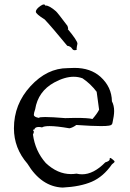

<svg xmlns="http://www.w3.org/2000/svg" viewBox="-20 -833 589 868"><path d="M263 15Q343 11 395 -11.5Q447 -34 486 -90Q498 -99 498 -102Q498 -106 487 -114Q481 -119 478 -119Q476 -119 476 -116V-113Q476 -105 456 -99Q403 -45 351 -45Q338 -45 326 -48Q313 -46 301 -46Q240 -46 187 -96Q139 -150 129 -225Q133 -233 133 -237Q133 -240 131 -242Q129 -244 129 -245Q129 -247 133 -247H135Q138 -259 155 -259Q162 -259 170 -257Q179 -263 204 -263Q236 -263 294 -253Q309 -256 325 -268Q397 -263 437 -263Q485 -263 485 -271V-272L486 -271Q488 -271 494 -307Q496 -320 496 -331Q496 -356 486 -375Q485 -440 434 -486Q389 -526 317 -526L286 -525Q193 -525 118 -443.5Q43 -362 43 -253Q43 -163 104 -93Q167 11 263 15ZM398 -295Q380 -300 320 -300L275 -299Q214 -304 184 -304Q157 -304 156 -300Q133 -304 133 -314Q133 -322 139 -339Q152 -420 225 -460Q273 -486 313 -486Q334 -486 353 -479Q390 -454 417 -418L428 -337Q419 -319 398 -295ZM318 -606Q323 -606 329 -609L326 -610Q327 -622 330 -635V-636Q330 -649 286 -702H287Q288 -702 288 -704Q288 -707 285 -716Q240 -776 233 -782Q203 -808 187 -808H184Q183 -813 178 -813Q173 -813 164 -807Q142 -792 142 -780Q142 -770 182 -745Q215 -710 284 -626Q299 -624 306 -613Q310 -606 318 -606Z"/></svg>

Font: Xiaobo Songti 小帛宋体
Style: Regular
Weight: 400
Version: Version 1.501;March 17, 2024;FontCreator 14.0.0.2814 64-bit